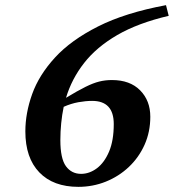

<svg xmlns="http://www.w3.org/2000/svg" viewBox="-20 -713 676 746"><path d="M625 -693 635.5 -651.5Q516 -623.5 435.5 -576.8Q355 -530 306.8 -468.2Q258.5 -406.5 236.5 -333Q282 -360.5 312.2 -375.5Q342.5 -390.5 365.8 -396.2Q389 -402 415 -402Q485 -402 524.5 -362Q564 -322 564 -259.5Q564 -200.5 541.8 -150.8Q519.5 -101 480.5 -64.2Q441.5 -27.5 391 -7.2Q340.5 13 284.5 13Q187 13 132.8 -43.2Q78.5 -99.5 78.5 -202.5Q78.5 -273.5 105 -347.5Q131.5 -421.5 193.5 -489.2Q255.5 -557 361 -610.2Q466.5 -663.5 625 -693ZM214.5 -168.5Q214.5 -97 236.2 -67.2Q258 -37.5 295 -37.5Q327.5 -37.5 356.5 -59.2Q385.5 -81 403.8 -124Q422 -167 422 -231Q422 -321 338 -321Q313 -321 284.2 -315.8Q255.5 -310.5 227.5 -298Q221 -267 217.8 -234.5Q214.5 -202 214.5 -168.5Z"/></svg>

Font: Newsreader Text
Style: Bold Italic
Weight: 700
Italic angle: -17°
Designer: Hugues Gentile
Foundry: Production Type
Version: Version 1.001